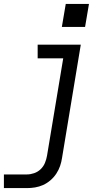

<svg xmlns="http://www.w3.org/2000/svg" viewBox="-32 -749 552 984"><path d="M-12 215V145H106Q124 145 143 138.5Q162 132 176.5 118Q191 104 198.5 85.5Q206 67 209 49L292 -450H161V-520H382L286 60Q283 81 276 101.5Q269 122 256.5 141Q244 160 226.5 175Q209 190 189 199Q169 208 148 211.5Q127 215 106 215ZM285 -611 305 -729H424L404 -611Z"/></svg>

Font: Iosevka SS04
Style: Italic
Weight: 400
Italic angle: -9°
Monospace: yes
Designer: Belleve Invis
Foundry: Belleve Invis
Version: Version 19.0.0; ttfautohint (v1.8.4)